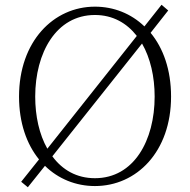

<svg xmlns="http://www.w3.org/2000/svg" viewBox="-20 -767 799 807"><path d="M128 -361C128 -545 216 -704 379 -704C454 -704 513 -670 555 -616L179 -142C145 -202 128 -279 128 -361ZM577 -584C612 -523 630 -445 630 -361C630 -177 543 -18 379 -18C302 -18 242 -53 200 -110ZM379 -739C205 -739 60 -593 60 -361C60 -251 92 -161 144 -97L69 -3L97 20L169 -70C225 -15 299 15 379 15C554 15 699 -129 699 -361C699 -474 666 -565 613 -629L687 -723L659 -747L587 -656C531 -710 458 -739 379 -739Z"/></svg>

Font: Noto Serif CJK HK ExtraLight
Style: Regular
Weight: 200
Designer: Ryoko NISHIZUKA 西塚涼子 (kana & ideographs); Frank Grießhammer (Latin, Greek & Cyrillic); Wenlong ZHANG 张文龙 (bopomofo); San
Foundry: Adobe
Version: Version 2.001;hotconv 1.1.0;makeotfexe 2.6.0